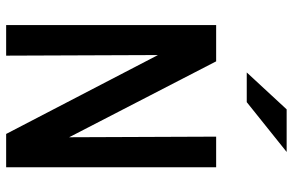

<svg xmlns="http://www.w3.org/2000/svg" viewBox="-188 -788 975 640"><g transform="rotate(90 300.0 -467.5)"><path d="M63 0V-700H184L437 -210L435 -700H537V0H426L163 -506L165 0ZM221 -802 344 -935H486L320 -802Z"/></g></svg>

Font: Red Hat Mono SemiBold
Style: Regular
Weight: 600
Monospace: yes
Designer: Pentagram, MCKL
Foundry: Pentagram, MCKL
Version: Version 1.023